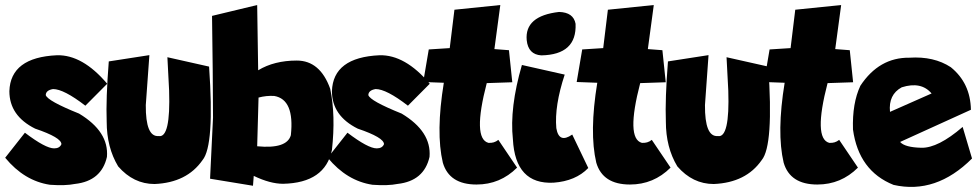

<svg xmlns="http://www.w3.org/2000/svg" viewBox="-40 -726 3867 760"><path d="M185.5 -507.3Q286.6 -509.8 384.3 -394.5L297.9 -307.6Q212.4 -373.5 169.9 -373.5Q141.6 -368.7 141.1 -349.6Q147.9 -326.7 272.9 -276.4Q391.6 -205.1 383.3 -105Q361.8 -9.8 257.3 2Q218.8 9.8 157.7 5.4Q56.2 -9.8 -19.5 -101.6L58.6 -200.7Q140.1 -138.7 174.3 -138.7Q196.3 -138.7 203.1 -155.3Q203.1 -181.6 99.1 -216.8Q-2.9 -267.6 -2.9 -365.2Q1.5 -499 185.5 -507.3Z M551.3 -507.8 537.1 -310.1Q536.1 -183.1 587.9 -187.5Q635.7 -178.2 629.4 -367.7L622.6 -499.5L787.6 -462.4Q809.6 -149.9 761.7 -92.3Q699.7 -2.9 571.8 2.4Q488.3 2.4 427.7 -67.4Q382.3 -142.6 382.3 -244.6Q378.9 -334 390.6 -482.9Z M978 -706.1 981.9 -447.8Q1045.4 -486.3 1134.8 -486.3Q1227.1 -486.3 1267.1 -374.5Q1289.1 -268.6 1273.9 -132.3Q1247.1 -2 1080.6 1.5Q1029.3 1.5 964.4 -29.8L961.4 9.3L791.5 -18.6L803.2 -260.3Q802.7 -438.5 799.3 -663.1ZM978 -147Q1095.7 -135.7 1111.3 -190.9Q1126.5 -332.5 1045.4 -346.2Q1014.2 -348.1 983.4 -339.8Z M1462.4 -507.3Q1563.5 -509.8 1661.1 -394.5L1574.7 -307.6Q1489.3 -373.5 1446.8 -373.5Q1418.5 -368.7 1418 -349.6Q1424.8 -326.7 1549.8 -276.4Q1668.5 -205.1 1660.2 -105Q1638.7 -9.8 1534.2 2Q1495.6 9.8 1434.6 5.4Q1333 -9.8 1257.3 -101.6L1335.4 -200.7Q1417 -138.7 1451.2 -138.7Q1473.1 -138.7 1480 -155.3Q1480 -181.6 1376 -216.8Q1273.9 -267.6 1273.9 -365.2Q1278.3 -499 1462.4 -507.3Z M1940.4 -706.1 1917 -531.7 1974.6 -527.3 1987.8 -400.4 1886.7 -397Q1829.6 -177.7 1893.1 -160.6Q1916 -158.7 1932.6 -172.4L2006.8 -62.5Q1939.9 4.4 1846.2 4.4Q1738.3 4.4 1712.9 -82Q1684.6 -201.7 1716.8 -398.4L1635.3 -401.4L1657.2 -530.3L1740.2 -535.6L1758.8 -687.5Z M2172.9 -678.7Q2230 -677.2 2238.3 -631.8Q2243.7 -509.3 2102.5 -506.8Q2050.8 -510.3 2044.9 -566.9Q2036.1 -663.1 2172.9 -678.7ZM2195.3 -430.7Q2154.3 -306.6 2162.1 -218.8Q2172.4 -156.7 2225.1 -193.4L2288.6 -61Q2238.8 -9.3 2151.4 -2.9Q1999.5 4.9 1990.2 -174.8Q1976.6 -298.8 2025.9 -468.8Z M2547.9 -706.1 2524.4 -531.7 2582 -527.3 2595.2 -400.4 2494.1 -397Q2437 -177.7 2500.5 -160.6Q2523.4 -158.7 2540 -172.4L2614.3 -62.5Q2547.4 4.4 2453.6 4.4Q2345.7 4.4 2320.3 -82Q2292 -201.7 2324.2 -398.4L2242.7 -401.4L2264.6 -530.3L2347.7 -535.6L2366.2 -687.5Z M2764.6 -507.8 2750.5 -310.1Q2749.5 -183.1 2801.3 -187.5Q2849.1 -178.2 2842.8 -367.7L2835.9 -499.5L3001 -462.4Q3022.9 -149.9 2975.1 -92.3Q2913.1 -2.9 2785.2 2.4Q2701.7 2.4 2641.1 -67.4Q2595.7 -142.6 2595.7 -244.6Q2592.3 -334 2604 -482.9Z M3289.6 -706.1 3266.1 -531.7 3323.7 -527.3 3336.9 -400.4 3235.8 -397Q3178.7 -177.7 3242.2 -160.6Q3265.1 -158.7 3281.7 -172.4L3356 -62.5Q3289.1 4.4 3195.3 4.4Q3087.4 4.4 3062 -82Q3033.7 -201.7 3065.9 -398.4L2984.4 -401.4L3006.3 -530.3L3089.4 -535.6L3107.9 -687.5Z M3723.6 -460Q3801.3 -397 3803.2 -291.5L3522.9 -164.1Q3541.5 -142.6 3607.2 -141.1Q3672.9 -139.6 3770.5 -223.6L3807.6 -98.6Q3665 43.9 3497.1 5.9Q3358.9 -49.3 3336.4 -213.4Q3333 -317.4 3365.7 -386.7Q3439.9 -499 3559.6 -497.6Q3656.7 -503.9 3723.6 -460ZM3482.9 -283.2 3647.5 -356Q3606.4 -404.8 3529.3 -380.4Q3476.1 -351.6 3482.9 -283.2Z"/></svg>

Font: Lapsus Pro (theguybrush.com)
Style: Bold
Weight: 700
Designer: Jose Roses
Version: Version 1.00 February 9, 2018, initial release